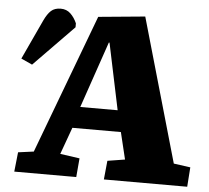

<svg xmlns="http://www.w3.org/2000/svg" viewBox="-51 -769 898 824"><g transform="rotate(5 397.5 -357.0)"><path d="M542 -712 719 -94 791 -84 785 0H426L434 -81L509 -93L481 -209H272L230 -93L314 -81L307 0H40L49 -84L116 -93L341 -693ZM298 -301H459L399 -587H396ZM76 -464 28 -486 107 -656Q121 -686 136.5 -700Q152 -714 178 -714Q203 -714 220 -698Q237 -682 248 -657V-640Z"/></g></svg>

Font: Literata 12pt ExtraBold
Style: Italic
Weight: 800
Italic angle: -2°
Designer: Latin by Veronika Burian and Jose Scaglione. Greek by Irene Vlachou. Cyrillic by Vera Evstafieva
Foundry: TypeTogether
Version: Version 3.002